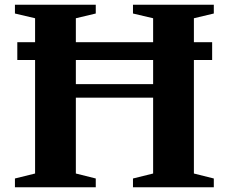

<svg xmlns="http://www.w3.org/2000/svg" viewBox="-20 -790 965 810"><path d="M128 -58V-537H53V-612H128V-713L43 -733V-770H384V-733L300 -713V-612H626V-713L541 -733V-770H882V-733L798 -713V-612H875V-537H798V-58L882 -37V0H541V-37L626 -58V-378H300V-58L384 -37V0H43V-37ZM300 -537V-435H626V-537Z"/></svg>

Font: Libre Caslon Text
Style: Bold
Weight: 700
Designer: Pablo Impallari, Rodrigo Fuenzalida
Foundry: Pablo Impallari, Rodrigo Fuenzalida
Version: Version 1.002